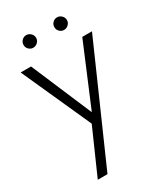

<svg xmlns="http://www.w3.org/2000/svg" viewBox="-206 -693 847 993"><g transform="rotate(-30 217.0 -196.5)"><path d="M272 -575Q272 -591 283 -602Q294 -613 309 -613Q324 -613 335.5 -602Q347 -591 347 -575Q347 -560 335.5 -549Q324 -538 309 -538Q294 -538 283 -549Q272 -560 272 -575ZM88 -575Q88 -591 99 -602Q110 -613 125 -613Q140 -613 151.5 -602Q163 -591 163 -575Q163 -560 151.5 -549Q140 -538 125 -538Q110 -538 99 -549Q88 -560 88 -575ZM430 -460 130 220H72L190 -47L4 -460H66L220 -98L372 -460Z"/></g></svg>

Font: Jost* Light
Style: Regular
Weight: 300
Version: Version 3.7